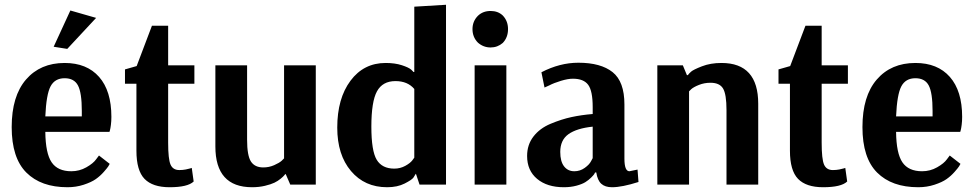

<svg xmlns="http://www.w3.org/2000/svg" viewBox="-20 -774 4081 805"><path d="M275 -730 383 -699 262 -569 205 -578ZM251 -446Q210 -446 192 -412Q174 -378 170 -286H323V-309Q323 -385 307 -415.5Q291 -446 251 -446ZM395 -122 440 -87Q438 -83 434 -76.5Q430 -70 415 -53Q400 -36 381.5 -23Q363 -10 331 0.5Q299 11 263 11Q152 11 90.5 -50.5Q29 -112 29 -241Q29 -371 89 -440.5Q149 -510 251 -510Q344 -510 395.5 -451.5Q447 -393 447 -284Q447 -266 445 -250.5Q443 -235 441 -228L439 -221H170Q171 -131 196.5 -93.5Q222 -56 279 -56Q313 -56 342 -72.5Q371 -89 383 -106Z M795 -500V-423H685V-176Q685 -107 695 -84Q705 -61 732 -61Q746 -61 759 -63.5Q772 -66 778 -68L784 -70L792 -13Q767 11 691 11Q620 11 586 -24Q552 -59 552 -142V-423H504V-483L553 -497L617 -666H685V-500Z M1304 -500V0H1197L1178 -44H1176Q1174 -42 1171 -38Q1168 -34 1156.5 -24.5Q1145 -15 1130.5 -8Q1116 -1 1091 5Q1066 11 1037 11Q883 11 883 -160V-500H1016V-188Q1016 -122 1032 -97Q1048 -72 1084 -72Q1108 -72 1129.5 -81.5Q1151 -91 1161 -100L1171 -110V-500Z M1633 -67Q1658 -67 1679 -78.5Q1700 -90 1709 -102L1717 -113V-401Q1689 -434 1638 -434Q1584 -434 1560.5 -391Q1537 -348 1537 -243Q1537 -141 1559.5 -104Q1582 -67 1633 -67ZM1850 -754V0H1739L1724 -45H1723Q1720 -39 1713.5 -29.5Q1707 -20 1676.5 -4.5Q1646 11 1603 11Q1509 11 1451.5 -57Q1394 -125 1394 -239Q1394 -361 1449.5 -435.5Q1505 -510 1597 -510Q1636 -510 1665 -500.5Q1694 -491 1704 -482L1714 -472H1717V-746Z M1984 -708Q2005 -728 2037 -728Q2068 -728 2088 -709Q2110 -686 2110 -652Q2110 -617 2088 -594Q2066 -575 2037 -575Q2007 -575 1984 -595Q1961 -618 1961 -652Q1961 -685 1984 -708ZM2103 -500V0H1970V-500Z M2465 -111V-243Q2398 -236 2363.5 -211.5Q2329 -187 2329 -137Q2329 -97 2345 -76.5Q2361 -56 2388 -56Q2412 -56 2431.5 -70Q2451 -84 2458 -98ZM2263 -407 2250 -471Q2327 -511 2405 -511Q2499 -511 2548.5 -471.5Q2598 -432 2598 -336V-109Q2598 -56 2619 -56L2653 -63L2657 -11Q2588 11 2546 11Q2517 11 2501 -3.5Q2485 -18 2480 -51H2475Q2474 -48 2471.5 -44Q2469 -40 2458.5 -29.5Q2448 -19 2434.5 -10.5Q2421 -2 2397 4.5Q2373 11 2344 11Q2274 11 2232 -24Q2190 -59 2190 -120Q2190 -167 2216.5 -201.5Q2243 -236 2288.5 -255Q2334 -274 2375.5 -283Q2417 -292 2465 -296V-325Q2465 -393 2446 -418.5Q2427 -444 2382 -444Q2361 -444 2331.5 -435Q2302 -426 2283 -416Z M2736 0V-500H2843L2860 -459H2864Q2868 -465 2877.5 -473.5Q2887 -482 2923 -496Q2959 -510 3005 -510Q3159 -510 3159 -339V0H3026V-312Q3026 -379 3011.5 -403Q2997 -427 2959 -427Q2933 -427 2910.5 -418Q2888 -409 2878 -400L2869 -391V0Z M3535 -500V-423H3425V-176Q3425 -107 3435 -84Q3445 -61 3472 -61Q3486 -61 3499 -63.5Q3512 -66 3518 -68L3524 -70L3532 -13Q3507 11 3431 11Q3360 11 3326 -24Q3292 -59 3292 -142V-423H3244V-483L3293 -497L3357 -666H3425V-500Z M3818 -446Q3777 -446 3759 -412Q3741 -378 3737 -286H3890V-309Q3890 -385 3874 -415.5Q3858 -446 3818 -446ZM3962 -122 4007 -87Q4005 -83 4001 -76.5Q3997 -70 3982 -53Q3967 -36 3948.5 -23Q3930 -10 3898 0.5Q3866 11 3830 11Q3719 11 3657.5 -50.5Q3596 -112 3596 -241Q3596 -371 3656 -440.5Q3716 -510 3818 -510Q3911 -510 3962.5 -451.5Q4014 -393 4014 -284Q4014 -266 4012 -250.5Q4010 -235 4008 -228L4006 -221H3737Q3738 -131 3763.5 -93.5Q3789 -56 3846 -56Q3880 -56 3909 -72.5Q3938 -89 3950 -106Z"/></svg>

Font: ArsenalBold
Style: Bold
Weight: 700
Designer: Andrij Shevchenko
Foundry: Stairsfor.com
Version: Version 1.000